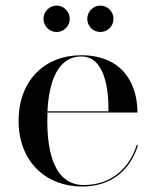

<svg xmlns="http://www.w3.org/2000/svg" viewBox="-20 -672 566 702"><path d="M299 -603C299 -576.5 320.5 -555 347 -555C373.5 -555 395 -576.5 395 -603C395 -629.5 373.5 -651.5 347 -651.5C320.5 -651.5 299 -629.5 299 -603ZM139 -603C139 -576.5 160.5 -555 187 -555C213.5 -555 235 -576.5 235 -603C235 -629.5 213.5 -651.5 187 -651.5C160.5 -651.5 139 -629.5 139 -603ZM484.5 -141H479.5C454.5 -60 388.5 4.5 286.5 4.5C178.5 4.5 153 -116 153 -230C153 -240 153 -250.5 153.5 -260.5H482.5C482.5 -369.5 425 -470 277 -470C146 -470 48 -380 48 -230C48 -80 149.5 10 280 10C391 10 458.5 -55 484.5 -141ZM277 -465.5C365 -465.5 377.5 -341.5 376.5 -265H153.5C158.5 -367.5 188.5 -465.5 277 -465.5Z"/></svg>

Font: Bodoni* 36pt
Style: Regular
Weight: 400
Version: Version 2.3